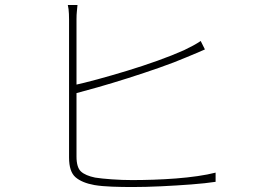

<svg xmlns="http://www.w3.org/2000/svg" viewBox="-20 -771 1040 773"><path d="M292 -751Q291 -738 289.5 -725.5Q288 -713 288 -693Q288 -682 288 -642Q288 -602 288 -545.5Q288 -489 288 -426Q288 -363 288 -304.5Q288 -246 288 -202.5Q288 -159 288 -141Q288 -97 306 -80.5Q324 -64 363 -56Q388 -52 430 -49Q472 -46 512 -46Q552 -46 597.5 -47.5Q643 -49 688.5 -52.5Q734 -56 775.5 -62Q817 -68 848 -76V-39Q809 -33 750.5 -28.5Q692 -24 629 -21Q566 -18 512 -18Q472 -18 431 -19.5Q390 -21 360 -26Q310 -35 284 -57.5Q258 -80 258 -137Q258 -157 258 -201.5Q258 -246 258 -305.5Q258 -365 258 -427.5Q258 -490 258 -546.5Q258 -603 258 -642.5Q258 -682 258 -693Q258 -705 257.5 -715Q257 -725 256 -734Q255 -743 253 -751ZM273 -427Q315 -436 372 -451.5Q429 -467 491.5 -486Q554 -505 614 -526.5Q674 -548 721 -569Q740 -578 757.5 -587.5Q775 -597 788 -606L805 -572Q791 -566 771.5 -557.5Q752 -549 732 -541Q683 -520 621.5 -498.5Q560 -477 495.5 -456.5Q431 -436 373 -419.5Q315 -403 273 -392Z"/></svg>

Font: Shanggu Sans SC VF
Style: Regular
Weight: 250
Designer: GuiWonder
Version: Version 1.021